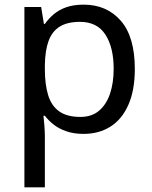

<svg xmlns="http://www.w3.org/2000/svg" viewBox="-20 -566 655 826"><path d="M340 -546Q439 -546 499.5 -477Q560 -408 560 -269Q560 -178 532.5 -115.5Q505 -53 455.5 -21.5Q406 10 339 10Q298 10 266 -1Q234 -12 211.5 -29.5Q189 -47 173 -68H167Q169 -51 171 -25Q173 1 173 20V240H85V-536H157L169 -463H173Q189 -486 211.5 -505Q234 -524 265.5 -535Q297 -546 340 -546ZM324 -472Q270 -472 237 -451.5Q204 -431 189 -390Q174 -349 173 -286V-269Q173 -203 187 -157Q201 -111 234.5 -87Q268 -63 326 -63Q375 -63 406.5 -90Q438 -117 453.5 -163.5Q469 -210 469 -270Q469 -362 433.5 -417Q398 -472 324 -472Z"/></svg>

Font: umalayalam15
Style: Book
Weight: 400
Designer: Jelle Bosma - Monotype Design Team
Foundry: Monotype Imaging Inc.
Version: Version 2.003